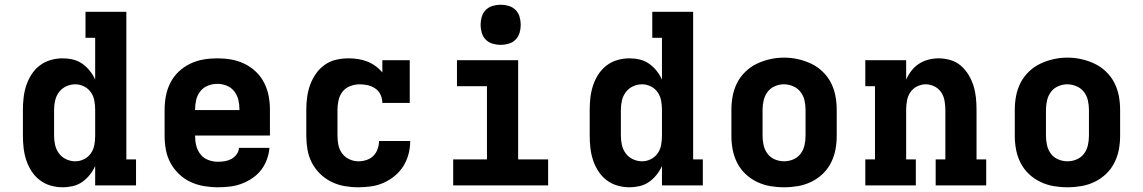

<svg xmlns="http://www.w3.org/2000/svg" viewBox="-20 -785 4840 813"><path d="M245 8Q219 8 193.5 0.5Q168 -7 147.5 -23Q127 -39 113 -61Q99 -83 91 -107.5Q83 -132 80 -158Q77 -184 77 -210V-320Q77 -346 80 -372Q83 -398 91 -422.5Q99 -447 113 -469Q127 -491 147.5 -507Q168 -523 193.5 -530.5Q219 -538 245 -538Q267 -538 288.5 -533Q310 -528 328 -515.5Q346 -503 360 -485.5Q374 -468 383 -448V-625H342V-735H515V-110H556V0H383V-82Q374 -62 360 -44.5Q346 -27 328 -14.5Q310 -2 288.5 3Q267 8 245 8ZM299 -102Q318 -102 336 -111Q354 -120 365 -136Q376 -152 379.5 -171.5Q383 -191 383 -210V-320Q383 -339 379.5 -358.5Q376 -378 365 -394Q354 -410 336 -419Q318 -428 299 -428Q279 -428 260.5 -419.5Q242 -411 230 -395Q218 -379 213.5 -359.5Q209 -340 209 -320V-210Q209 -190 213.5 -170.5Q218 -151 230 -135Q242 -119 260.5 -110.5Q279 -102 299 -102Z M903 8Q873 8 843.5 3Q814 -2 787 -14.5Q760 -27 738 -48Q716 -69 702 -95Q688 -121 682.5 -150.5Q677 -180 677 -210V-320Q677 -350 682.5 -379Q688 -408 701.5 -434.5Q715 -461 736.5 -481.5Q758 -502 785 -515Q812 -528 841 -533Q870 -538 900 -538Q930 -538 959 -533Q988 -528 1015 -515Q1042 -502 1063.5 -481.5Q1085 -461 1098.5 -434.5Q1112 -408 1117.5 -379Q1123 -350 1123 -320V-211H806V-210Q806 -189 811 -168.5Q816 -148 829 -131.5Q842 -115 862 -107.5Q882 -100 903 -100Q918 -100 932.5 -102.5Q947 -105 960 -112Q973 -119 982 -131.5Q991 -144 992 -159H1121Q1119 -134 1110 -109.5Q1101 -85 1085.5 -65Q1070 -45 1048.5 -30.5Q1027 -16 1003 -7Q979 2 953.5 5Q928 8 903 8ZM806 -319H994V-320Q994 -341 989.5 -361Q985 -381 972.5 -397.5Q960 -414 940.5 -422Q921 -430 900 -430Q879 -430 859.5 -422Q840 -414 827.5 -397.5Q815 -381 810.5 -361Q806 -341 806 -320Z M1498 8Q1468 8 1439 3Q1410 -2 1383.5 -15Q1357 -28 1335.5 -49Q1314 -70 1300.5 -96Q1287 -122 1282 -151.5Q1277 -181 1277 -210V-320Q1277 -347 1280.5 -373.5Q1284 -400 1293 -425Q1302 -450 1317.5 -472.5Q1333 -495 1355 -510.5Q1377 -526 1403 -532Q1429 -538 1456 -538Q1476 -538 1496 -535Q1516 -532 1535 -524.5Q1554 -517 1570.5 -505Q1587 -493 1599 -478V-530H1715V-349H1599Q1599 -367 1591.5 -383.5Q1584 -400 1569.5 -410Q1555 -420 1538 -424Q1521 -428 1503 -428Q1483 -428 1463 -420.5Q1443 -413 1430.5 -397Q1418 -381 1413.5 -360.5Q1409 -340 1409 -320V-210Q1409 -190 1413 -170.5Q1417 -151 1429 -135Q1441 -119 1459.5 -110.5Q1478 -102 1498 -102Q1515 -102 1532 -107.5Q1549 -113 1561 -125Q1573 -137 1579 -154Q1585 -171 1585 -188Q1585 -188 1585 -188Q1585 -188 1585 -188H1717Q1717 -188 1717 -188Q1717 -188 1717 -188Q1717 -160 1710 -133Q1703 -106 1688.5 -82.5Q1674 -59 1652.5 -41Q1631 -23 1605.5 -11.5Q1580 0 1552.5 4Q1525 8 1498 8Z M1899 0V-110H2042V-420H1915V-530H2174V-110H2301V0ZM2100 -595Q2083 -595 2066 -600Q2049 -605 2037 -617Q2025 -629 2020 -646Q2015 -663 2015 -680Q2015 -697 2020 -714Q2025 -731 2037 -743Q2049 -755 2066 -760Q2083 -765 2100 -765Q2117 -765 2134 -760Q2151 -755 2163 -743Q2175 -731 2180 -714Q2185 -697 2185 -680Q2185 -663 2180 -646Q2175 -629 2163 -617Q2151 -605 2134 -600Q2117 -595 2100 -595Z M2645 8Q2619 8 2593.5 0.5Q2568 -7 2547.5 -23Q2527 -39 2513 -61Q2499 -83 2491 -107.5Q2483 -132 2480 -158Q2477 -184 2477 -210V-320Q2477 -346 2480 -372Q2483 -398 2491 -422.5Q2499 -447 2513 -469Q2527 -491 2547.5 -507Q2568 -523 2593.5 -530.5Q2619 -538 2645 -538Q2667 -538 2688.5 -533Q2710 -528 2728 -515.5Q2746 -503 2760 -485.5Q2774 -468 2783 -448V-625H2742V-735H2915V-110H2956V0H2783V-82Q2774 -62 2760 -44.5Q2746 -27 2728 -14.5Q2710 -2 2688.5 3Q2667 8 2645 8ZM2699 -102Q2718 -102 2736 -111Q2754 -120 2765 -136Q2776 -152 2779.5 -171.5Q2783 -191 2783 -210V-320Q2783 -339 2779.5 -358.5Q2776 -378 2765 -394Q2754 -410 2736 -419Q2718 -428 2699 -428Q2679 -428 2660.5 -419.5Q2642 -411 2630 -395Q2618 -379 2613.5 -359.5Q2609 -340 2609 -320V-210Q2609 -190 2613.5 -170.5Q2618 -151 2630 -135Q2642 -119 2660.5 -110.5Q2679 -102 2699 -102Z M3300 8Q3270 8 3241 3Q3212 -2 3185 -15Q3158 -28 3136.5 -48.5Q3115 -69 3101.5 -95.5Q3088 -122 3082.5 -151Q3077 -180 3077 -210V-320Q3077 -350 3082.5 -379Q3088 -408 3101.5 -434.5Q3115 -461 3137 -482Q3159 -503 3185.5 -515.5Q3212 -528 3241 -534.5Q3270 -541 3300 -541Q3330 -541 3359 -534.5Q3388 -528 3414.5 -515.5Q3441 -503 3463 -482Q3485 -461 3498.5 -434.5Q3512 -408 3517.5 -379Q3523 -350 3523 -320V-210Q3523 -180 3517.5 -151Q3512 -122 3498.5 -95.5Q3485 -69 3463.5 -48.5Q3442 -28 3415 -15Q3388 -2 3359 3Q3330 8 3300 8ZM3300 -102Q3320 -102 3339 -110Q3358 -118 3370 -134Q3382 -150 3386.5 -170Q3391 -190 3391 -210V-320Q3391 -340 3386.5 -360Q3382 -380 3369.5 -396Q3357 -412 3338 -420Q3319 -428 3299 -428Q3279 -428 3260 -419.5Q3241 -411 3229.5 -395Q3218 -379 3213.5 -359.5Q3209 -340 3209 -320V-210Q3209 -190 3213.5 -170Q3218 -150 3230 -134Q3242 -118 3261 -110Q3280 -102 3300 -102Z M3644 0V-110H3685V-420H3644V-530H3817V-448Q3826 -468 3839.5 -485.5Q3853 -503 3871.5 -515Q3890 -527 3911.5 -532.5Q3933 -538 3954 -538Q3980 -538 4005 -530.5Q4030 -523 4049 -506.5Q4068 -490 4081.5 -467.5Q4095 -445 4102.5 -420.5Q4110 -396 4112.5 -371Q4115 -346 4115 -320V-110H4156V0H3942V-110H3983V-320Q3983 -339 3979.5 -358.5Q3976 -378 3965.5 -394Q3955 -410 3937 -419Q3919 -428 3900 -428Q3881 -428 3863 -419Q3845 -410 3834.5 -394Q3824 -378 3820.5 -358.5Q3817 -339 3817 -320V-110H3858V0Z M4500 8Q4470 8 4441 3Q4412 -2 4385 -15Q4358 -28 4336.5 -48.5Q4315 -69 4301.5 -95.5Q4288 -122 4282.5 -151Q4277 -180 4277 -210V-320Q4277 -350 4282.5 -379Q4288 -408 4301.5 -434.5Q4315 -461 4337 -482Q4359 -503 4385.5 -515.5Q4412 -528 4441 -534.5Q4470 -541 4500 -541Q4530 -541 4559 -534.5Q4588 -528 4614.5 -515.5Q4641 -503 4663 -482Q4685 -461 4698.5 -434.5Q4712 -408 4717.5 -379Q4723 -350 4723 -320V-210Q4723 -180 4717.5 -151Q4712 -122 4698.5 -95.5Q4685 -69 4663.5 -48.5Q4642 -28 4615 -15Q4588 -2 4559 3Q4530 8 4500 8ZM4500 -102Q4520 -102 4539 -110Q4558 -118 4570 -134Q4582 -150 4586.5 -170Q4591 -190 4591 -210V-320Q4591 -340 4586.5 -360Q4582 -380 4569.5 -396Q4557 -412 4538 -420Q4519 -428 4499 -428Q4479 -428 4460 -419.5Q4441 -411 4429.5 -395Q4418 -379 4413.5 -359.5Q4409 -340 4409 -320V-210Q4409 -190 4413.5 -170Q4418 -150 4430 -134Q4442 -118 4461 -110Q4480 -102 4500 -102Z"/></svg>

Font: Iosevka Curly Slab XBdEx
Style: Regular
Weight: 800
Width: 7
Monospace: yes
Designer: Belleve Invis
Foundry: Belleve Invis
Version: Version 11.0.0; ttfautohint (v1.8.3)